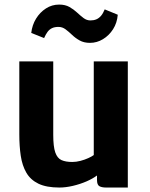

<svg xmlns="http://www.w3.org/2000/svg" viewBox="-20 -832 671 860"><path d="M246 8Q188 8 152.2 -9.2Q116.5 -26.5 98 -58.5Q79.5 -90.5 73 -134Q66.5 -177.5 66.5 -230V-557H218.5V-228Q218.5 -175.5 227.5 -149.5Q236.5 -123.5 255.2 -115Q274 -106.5 303.5 -106.5Q321.5 -106.5 340.5 -111.5Q359.5 -116.5 375.5 -123.8Q391.5 -131 400 -137.5V-557H552.5V8H455.5Q436 8 425.2 2Q414.5 -4 414.5 -26V-46Q395 -31.5 367.5 -19.5Q338.5 -7 306.5 0.5Q274.5 8 246 8ZM383 -640Q356 -640 336.8 -650.8Q317.5 -661.5 302.8 -675.8Q288 -690 273.5 -700.8Q259 -711.5 242 -711.5Q225 -711.5 213.2 -706Q201.5 -700.5 193.2 -689.5Q185 -678.5 177.5 -661.5L120 -684.5Q124 -720 141.5 -748.5Q159 -777 185.8 -794.2Q212.5 -811.5 245 -811.5Q272 -811.5 291 -800.8Q310 -790 325 -776Q340 -762 354.2 -751.2Q368.5 -740.5 385 -740.5Q400 -740.5 411.8 -745.5Q423.5 -750.5 432.8 -761.5Q442 -772.5 449 -790L507.5 -766Q504.5 -729.5 486.5 -701.2Q468.5 -673 441.2 -656.5Q414 -640 383 -640Z"/></svg>

Font: Koeln Type Sans
Style: Bold
Weight: 700
Designer: Eben Sorkin
Foundry: Eben Sorkin
Version: Version 2.001